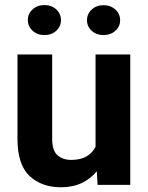

<svg xmlns="http://www.w3.org/2000/svg" viewBox="-20 -749 600 778"><path d="M375.5 0 372.1 -55.2Q347.2 -24.4 311 -7.3Q274.9 9.8 226.6 9.8Q148.4 9.8 99.6 -36.1Q50.8 -82 50.8 -187V-528.3H191.4V-186Q191.4 -139.2 212.9 -120.1Q234.4 -101.1 268.1 -101.1Q307.1 -101.1 331.1 -115.5Q355 -129.9 367.2 -154.3V-528.3H507.8V0ZM92.8 -667.5Q92.8 -693.4 112.1 -710.9Q131.3 -728.5 159.7 -728.5Q189 -728.5 208 -710.9Q227.1 -693.4 227.1 -667.5Q227.1 -642.1 208 -624.5Q189 -606.9 159.7 -606.9Q131.3 -606.9 112.1 -624.5Q92.8 -642.1 92.8 -667.5ZM332.5 -667Q332.5 -692.9 351.6 -710.4Q370.6 -728 399.4 -728Q428.2 -728 447.5 -710.4Q466.8 -692.9 466.8 -667Q466.8 -641.6 447.5 -624.3Q428.2 -606.9 399.4 -606.9Q370.6 -606.9 351.6 -624.3Q332.5 -641.6 332.5 -667Z"/></svg>

Font: Vazirmatn FD
Style: Bold
Weight: 700
Designer: Saber Rastikerdar
Foundry: Saber Rastikerdar
Version: Version 33.001